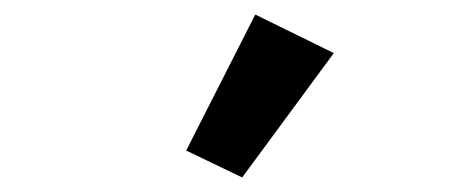

<svg xmlns="http://www.w3.org/2000/svg" viewBox="-20 -825 640 264"><path d="M439 -752 331 -805 236 -618 313 -581Z"/></svg>

Font: IBM Plex Thai Looped SemiBold
Style: Regular
Weight: 600
Designer: Mike Abbink, Paul van der Laan, Pieter van Rosmalen, Ben Mitchell, Mark Frömberg
Foundry: Bold Monday
Version: Version 1.0